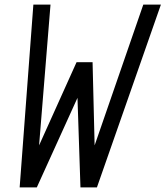

<svg xmlns="http://www.w3.org/2000/svg" viewBox="-20 -820 724 840"><path d="M66 0 126 -800H201L151 -184L315 -548H385L394 -184L607 -800H684L404 0H332L319 -392L141 0Z"/></svg>

Font: Victor Mono
Style: Italic
Weight: 400
Italic angle: -12°
Monospace: yes
Designer: Rune Bjørnerås
Version: Version 1.561;gftools[0.9.30]